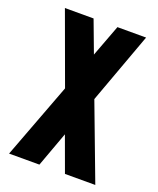

<svg xmlns="http://www.w3.org/2000/svg" viewBox="-130 -763 691 842"><g transform="rotate(20 216.0 -342.0)"><path d="M14.6 0 147.5 -352.5 26.4 -683.6H160.2L215.8 -535.2L271.5 -683.6H405.3L284.2 -352.5L417 0H275.4L215.8 -163.1L156.2 0Z"/></g></svg>

Font: Post No Bills Colombo
Style: ExtraBold
Weight: 900
Designer: Kosala Senevirathne, Siva Puranthara, Lasantha Premarathna, Tharique Azeez
Foundry: Mooniak
Version: Version 1.220 ; ttfautohint (v1.5)